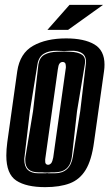

<svg xmlns="http://www.w3.org/2000/svg" viewBox="-20 -758 450 790"><path d="M166 12Q88 12 47 -15Q6 -42 6 -118Q6 -130 7 -144Q8 -158 10 -173L51 -465Q62 -539 116 -569.5Q170 -600 252 -600Q326 -600 368 -575.5Q410 -551 410 -492Q410 -485 409.5 -478.5Q409 -472 408 -465L367 -174Q357 -99 332.5 -59Q308 -19 267 -3.5Q226 12 166 12ZM138 -45H165Q171 -45 174 -46Q176 -45 181 -45H205Q269 -45 280 -114L310 -300L333 -493Q337 -525 319 -538Q301 -551 269 -549L244 -548L214 -549Q182 -550 160.5 -537Q139 -524 134 -493L103 -300L81 -114Q80 -110 80 -107Q80 -104 80 -101Q80 -45 138 -45ZM165 -48 153 -49H138Q84 -49 84 -98Q84 -102 84 -106Q84 -110 85 -114L116 -301L138 -493Q143 -522 163 -533Q183 -544 214 -545L244 -546L269 -545Q300 -544 317 -533Q334 -522 329 -493L297 -301L276 -114Q268 -49 205 -49H191Q188 -49 185.5 -48.5Q183 -48 181 -48ZM178 -80Q185 -80 191 -87Q196 -94 199 -110L250 -473Q251 -476 251 -479Q251 -482 251 -484Q251 -491 249 -497Q245 -503 238 -503Q230 -503 225 -496.5Q220 -490 218 -473L167 -110Q166 -106 166 -102.5Q166 -99 166 -96Q166 -89 167 -87Q170 -80 178 -80ZM175 -635 266 -738H404L260 -635Z"/></svg>

Font: Alumni Sans Inline One
Style: Italic
Weight: 400
Italic angle: -8°
Designer: Robert E. Leuschke
Foundry: Robert E. Leuschke
Version: Version 1.100; ttfautohint (v1.8.3)